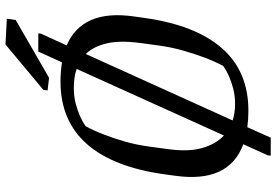

<svg xmlns="http://www.w3.org/2000/svg" viewBox="-173 -738 1003 697"><g transform="rotate(-90 328.5 -389.5)"><path d="M275.4 10.7Q259.3 10.7 244.4 9.8Q229.5 8.8 215.3 6.8L177.2 91.8H111.8L112.8 82L153.3 -7.8Q11.2 -60.1 39.1 -256.3L44.4 -294.9Q57.1 -386.7 84.5 -457Q111.8 -527.3 153.6 -575Q195.3 -622.6 252.2 -647Q309.1 -671.4 381.3 -671.4Q399.9 -671.4 417.5 -669.9Q435.1 -668.5 450.7 -666L489.7 -752H555.7L554.7 -742.2L512.2 -648.9Q577.6 -621.1 604.2 -560.3Q630.9 -499.5 617.2 -403.8L611.8 -365.7Q585.9 -181.6 502 -85.4Q418 10.7 275.4 10.7ZM135.3 -278.3Q125.5 -205.6 139.9 -156.2Q154.3 -106.9 185.1 -78.1L426.8 -612.8Q411.1 -618.2 393.8 -620.6Q376.5 -623 357.9 -623Q327.6 -623 302.2 -616.5Q276.9 -609.9 258.3 -601.6Q236.3 -592.3 218.8 -580.1Q202.6 -550.3 188.5 -513.2Q175.8 -481.4 163.3 -438.2Q150.9 -395 144 -343.3ZM521 -382.3Q530.8 -457 519.3 -504.6Q507.8 -552.2 481 -579.6L239.7 -46.4Q267.6 -37.6 298.8 -37.6Q329.1 -37.6 354.5 -44.2Q379.9 -50.8 398.4 -59.1Q420.4 -68.4 438 -81.1Q454.1 -111.8 468.3 -149.4Q480.5 -181.6 492.9 -224.4Q505.4 -267.1 512.2 -317.4ZM351.1 -733.9 515.6 -871.1 608.9 -866.2 604.5 -834 394.5 -712.9 348.6 -718.3Z"/></g></svg>

Font: Noticia Text
Style: Italic
Weight: 400
Italic angle: -8°
Designer: JM Sole
Foundry: JM Sole
Version: Version 1.003